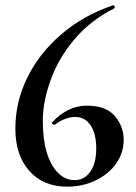

<svg xmlns="http://www.w3.org/2000/svg" viewBox="-20 -681 505 714"><path d="M230 13.2Q141.1 13.2 89.1 -45.4Q37.1 -104 37.1 -202.6Q37.1 -301.3 81.1 -391.6Q125 -481.9 207.5 -553Q290 -624 399.9 -661.1Q403.8 -662.1 406 -657Q408.2 -651.9 404.8 -649.9Q318.8 -606.9 259 -537.4Q199.2 -467.8 169.2 -385.7Q139.2 -303.7 139.2 -233.4Q139.2 -163.1 153.6 -115Q168 -66.9 194.8 -39.1Q221.7 -11.2 257.8 -11.2Q293.9 -11.2 315.9 -42.7Q337.9 -74.2 337.9 -128.9Q337.9 -183.6 316.9 -214.8Q295.9 -246.1 259.8 -246.1Q223.6 -246.1 184.1 -217.8Q183.1 -216.8 180.7 -216.8Q178.2 -216.8 175 -220Q171.9 -223.1 172.9 -225.1Q231.4 -288.1 302.7 -288.1Q374 -288.1 407 -249.5Q439.9 -210.9 439.9 -161.6Q439.9 -112.3 411.9 -72.8Q383.8 -33.2 335.4 -10Q287.1 13.2 230 13.2Z"/></svg>

Font: Cormorant-Bold
Style: Bold
Weight: 700
Designer: Christian Thalmann (Catharsis Fonts)
Version: Version 3.000